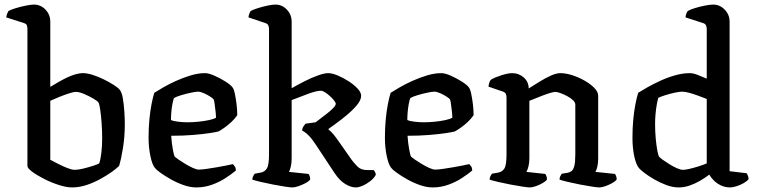

<svg xmlns="http://www.w3.org/2000/svg" viewBox="-20 -820 3310 840"><path d="M295 0Q271 0 238 -10.5Q205 -21 173.5 -37Q142 -53 121 -68.5Q100 -84 100 -94V-694Q100 -702 97.5 -709Q95 -716 85 -719L7 -744Q9 -754 12 -761.5Q15 -769 17 -772Q28 -778 49.5 -784.5Q71 -791 93.5 -795.5Q116 -800 128 -800Q158 -800 179 -778Q200 -756 200 -725V-440Q217 -450 235 -460.5Q253 -471 271.5 -480Q290 -489 308.5 -494.5Q327 -500 344 -500Q361 -500 385 -492.5Q409 -485 433.5 -473Q458 -461 477.5 -448.5Q497 -436 504 -427Q513 -416 517.5 -389.5Q522 -363 524 -332Q526 -301 526 -277Q526 -222 518 -172.5Q510 -123 501 -94Q489 -82 467 -66.5Q445 -51 416.5 -35.5Q388 -20 357 -10Q326 0 295 0ZM307 -77Q322 -77 344.5 -82.5Q367 -88 387 -94.5Q407 -101 414 -105Q420 -122 423.5 -152Q427 -182 427 -214Q427 -249 424.5 -282.5Q422 -316 418.5 -340Q415 -364 411 -371Q408 -377 389.5 -388Q371 -399 349 -408.5Q327 -418 311 -418Q302 -418 282 -411.5Q262 -405 239.5 -396Q217 -387 200 -379V-121Q215 -113 235.5 -102.5Q256 -92 275.5 -84.5Q295 -77 307 -77Z M839 0Q812 0 782.5 -10.5Q753 -21 726.5 -36Q700 -51 681.5 -64.5Q663 -78 658 -85Q646 -99 638 -137Q630 -175 630 -218Q630 -259 633.5 -296.5Q637 -334 643 -364.5Q649 -395 655 -414Q669 -423 694 -437.5Q719 -452 750 -466Q781 -480 814 -490Q847 -500 877 -500Q893 -500 918 -489Q943 -478 966 -463.5Q989 -449 997 -438Q1003 -431 1007.5 -410Q1012 -389 1015 -363.5Q1018 -338 1018 -316Q1007 -300 992 -286Q977 -272 962 -261.5Q947 -251 936 -245Q926 -242 896 -237.5Q866 -233 823 -229.5Q780 -226 729 -226Q731 -195 736 -167Q741 -139 745 -134Q748 -131 761 -122Q774 -113 790.5 -103Q807 -93 823.5 -85.5Q840 -78 850 -78Q862 -78 883 -81Q904 -84 927.5 -88Q951 -92 970.5 -96Q990 -100 999 -102Q1003 -98 1007.5 -91.5Q1012 -85 1012 -74Q993 -58 966 -40.5Q939 -23 906.5 -11.5Q874 0 839 0ZM800 -285Q823 -285 848 -287.5Q873 -290 894 -294.5Q915 -299 925 -305Q925 -316 923 -333Q921 -350 919 -365Q917 -380 915 -384Q914 -388 901 -396.5Q888 -405 872.5 -412Q857 -419 846 -419Q837 -419 815.5 -414.5Q794 -410 772.5 -403.5Q751 -397 741 -391Q737 -380 734 -363.5Q731 -347 729.5 -329Q728 -311 728 -295Q738 -290 759.5 -287.5Q781 -285 800 -285Z M1259 0Q1250 0 1227 -3.5Q1204 -7 1175.5 -12.5Q1147 -18 1121.5 -24Q1096 -30 1084 -34Q1084 -42 1087.5 -49Q1091 -56 1094 -60L1121 -65Q1138 -68 1147.5 -83Q1157 -98 1157 -145V-694Q1157 -701 1154 -708.5Q1151 -716 1141 -719L1067 -744Q1068 -754 1071.5 -762Q1075 -770 1077 -772Q1088 -778 1108.5 -784.5Q1129 -791 1150.5 -795.5Q1172 -800 1185 -800Q1214 -800 1235 -778Q1256 -756 1256 -725V-434Q1282 -449 1312.5 -464.5Q1343 -480 1371 -490Q1399 -500 1416 -500Q1433 -500 1457 -490Q1481 -480 1504.5 -465Q1528 -450 1544 -433Q1560 -416 1560 -401Q1560 -382 1541 -359.5Q1522 -337 1496 -315.5Q1470 -294 1447 -277.5Q1424 -261 1416 -255Q1421 -251 1430.5 -241.5Q1440 -232 1453 -214L1519 -120Q1529 -107 1544 -91.5Q1559 -76 1587 -76H1614Q1616 -75 1620 -69Q1624 -63 1624 -55Q1617 -41 1600.5 -28Q1584 -15 1566.5 -7.5Q1549 0 1537 0Q1515 0 1490.5 -15Q1466 -30 1445 -61L1365 -182Q1346 -211 1333.5 -224Q1321 -237 1314 -241.5Q1307 -246 1302 -249Q1302 -258 1307.5 -266.5Q1313 -275 1317 -279L1361 -285Q1367 -290 1381 -300.5Q1395 -311 1411 -323.5Q1427 -336 1438 -347.5Q1449 -359 1449 -366Q1449 -371 1441.5 -380.5Q1434 -390 1423 -400Q1412 -410 1401.5 -416.5Q1391 -423 1384 -423Q1365 -423 1328 -409.5Q1291 -396 1256 -382V-127Q1256 -106 1252 -90Q1248 -74 1244 -68L1330 -59Q1333 -55 1335 -49Q1337 -43 1337 -35Q1332 -27 1317 -19Q1302 -11 1286 -5.5Q1270 0 1259 0Z M1873 0Q1846 0 1816.5 -10.5Q1787 -21 1760.5 -36Q1734 -51 1715.5 -64.5Q1697 -78 1692 -85Q1680 -99 1672 -137Q1664 -175 1664 -218Q1664 -259 1667.5 -296.5Q1671 -334 1677 -364.5Q1683 -395 1689 -414Q1703 -423 1728 -437.5Q1753 -452 1784 -466Q1815 -480 1848 -490Q1881 -500 1911 -500Q1927 -500 1952 -489Q1977 -478 2000 -463.5Q2023 -449 2031 -438Q2037 -431 2041.5 -410Q2046 -389 2049 -363.5Q2052 -338 2052 -316Q2041 -300 2026 -286Q2011 -272 1996 -261.5Q1981 -251 1970 -245Q1960 -242 1930 -237.5Q1900 -233 1857 -229.5Q1814 -226 1763 -226Q1765 -195 1770 -167Q1775 -139 1779 -134Q1782 -131 1795 -122Q1808 -113 1824.5 -103Q1841 -93 1857.5 -85.5Q1874 -78 1884 -78Q1896 -78 1917 -81Q1938 -84 1961.5 -88Q1985 -92 2004.5 -96Q2024 -100 2033 -102Q2037 -98 2041.5 -91.5Q2046 -85 2046 -74Q2027 -58 2000 -40.5Q1973 -23 1940.5 -11.5Q1908 0 1873 0ZM1834 -285Q1857 -285 1882 -287.5Q1907 -290 1928 -294.5Q1949 -299 1959 -305Q1959 -316 1957 -333Q1955 -350 1953 -365Q1951 -380 1949 -384Q1948 -388 1935 -396.5Q1922 -405 1906.5 -412Q1891 -419 1880 -419Q1871 -419 1849.5 -414.5Q1828 -410 1806.5 -403.5Q1785 -397 1775 -391Q1771 -380 1768 -363.5Q1765 -347 1763.5 -329Q1762 -311 1762 -295Q1772 -290 1793.5 -287.5Q1815 -285 1834 -285Z M2298 0Q2290 0 2266.5 -3.5Q2243 -7 2214 -12.5Q2185 -18 2159.5 -24Q2134 -30 2122 -34Q2122 -42 2125.5 -49Q2129 -56 2132 -60L2160 -65Q2177 -68 2186.5 -82.5Q2196 -97 2196 -145V-394Q2196 -402 2193 -409Q2190 -416 2181 -419L2117 -441Q2119 -455 2122 -462Q2125 -469 2129 -472Q2146 -482 2174.5 -491Q2203 -500 2221 -500Q2250 -500 2271.5 -481Q2293 -462 2293 -433Q2317 -448 2342 -463.5Q2367 -479 2390.5 -489.5Q2414 -500 2432 -500Q2455 -500 2483.5 -491Q2512 -482 2538 -467Q2564 -452 2580.5 -435Q2597 -418 2597 -401V-125Q2597 -105 2593 -89.5Q2589 -74 2585 -68L2671 -59Q2673 -56 2675.5 -49.5Q2678 -43 2678 -35Q2673 -27 2658.5 -19Q2644 -11 2628.5 -5.5Q2613 0 2602 0Q2594 0 2570.5 -3.5Q2547 -7 2518.5 -12.5Q2490 -18 2465 -24Q2440 -30 2428 -34Q2428 -43 2431.5 -49.5Q2435 -56 2438 -60L2463 -64Q2473 -66 2480.5 -71.5Q2488 -77 2492.5 -93.5Q2497 -110 2497 -145V-362Q2497 -372 2486.5 -382Q2476 -392 2460.5 -400Q2445 -408 2431 -413Q2417 -418 2410 -418Q2403 -418 2387.5 -413.5Q2372 -409 2354 -402Q2336 -395 2320 -388.5Q2304 -382 2296 -379V-127Q2296 -108 2292 -92Q2288 -76 2283 -68L2366 -59Q2368 -56 2370.5 -49.5Q2373 -43 2373 -35Q2368 -27 2354 -19Q2340 -11 2324.5 -5.5Q2309 0 2298 0Z M2949 0Q2923 0 2895 -10.5Q2867 -21 2842 -35.5Q2817 -50 2799.5 -63.5Q2782 -77 2776 -84Q2763 -99 2755 -135.5Q2747 -172 2747 -218Q2747 -259 2750.5 -296.5Q2754 -334 2760 -364.5Q2766 -395 2772 -414Q2786 -423 2811.5 -437.5Q2837 -452 2868.5 -466.5Q2900 -481 2933.5 -490.5Q2967 -500 2998 -500Q3013 -500 3033 -492Q3053 -484 3072 -476V-694Q3072 -701 3069 -708.5Q3066 -716 3056 -719L2979 -744Q2980 -754 2983 -761Q2986 -768 2989 -772Q2999 -778 3020 -784.5Q3041 -791 3064 -795.5Q3087 -800 3100 -800Q3129 -800 3150.5 -778Q3172 -756 3172 -725V-71L3247 -62Q3249 -59 3252 -51.5Q3255 -44 3255 -36Q3248 -27 3233 -18.5Q3218 -10 3201.5 -5Q3185 0 3174 0Q3154 0 3136 -8Q3118 -16 3104.5 -29Q3091 -42 3083 -56Q3065 -42 3042.5 -29Q3020 -16 2996.5 -8Q2973 0 2949 0ZM2968 -77Q2978 -77 2995.5 -81Q3013 -85 3034 -91.5Q3055 -98 3072 -105V-387Q3054 -394 3034 -401.5Q3014 -409 2995.5 -414Q2977 -419 2964 -419Q2953 -419 2932 -414.5Q2911 -410 2890.5 -403.5Q2870 -397 2860 -392Q2857 -382 2853.5 -363Q2850 -344 2848 -321.5Q2846 -299 2846 -278Q2846 -243 2849 -212Q2852 -181 2856 -160Q2860 -139 2864 -134Q2867 -130 2879.5 -121Q2892 -112 2908 -102Q2924 -92 2940.5 -84.5Q2957 -77 2968 -77Z"/></svg>

Font: Texturina Medium 12pt Medium
Style: Regular
Weight: 500
Version: Version 1.002